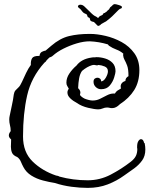

<svg xmlns="http://www.w3.org/2000/svg" viewBox="-20 -827 731 934"><path d="M407 87Q369 87 327.5 81.5Q286 76 246 63Q220 59 189 51Q158 43 132.5 27Q107 11 94 -14Q87 -27 81.5 -40.5Q76 -54 64 -63Q44 -71 38.5 -84Q33 -97 33 -113Q33 -120 33.5 -127.5Q34 -135 34 -143V-149Q23 -158 23 -168Q23 -178 32 -189V-190Q32 -205 28.5 -218Q25 -231 25 -245Q25 -250 25.5 -254.5Q26 -259 27 -263Q32 -289 38 -315.5Q44 -342 47 -367Q49 -380 55.5 -387.5Q62 -395 70 -402Q78 -409 87 -429Q96 -449 107 -472Q118 -495 130 -511Q129 -532 136 -543.5Q143 -555 168 -555H172Q174 -570 184 -575Q194 -580 202 -581L229 -604Q272 -641 316 -651.5Q360 -662 414 -662H419Q452 -662 493 -652.5Q534 -643 571.5 -622.5Q609 -602 633.5 -568Q658 -534 658 -486Q658 -429 633 -389Q608 -349 563 -320L561 -318Q554 -311 545 -306Q536 -301 525 -301Q518 -301 513 -302.5Q508 -304 500 -304Q490 -304 479.5 -299.5Q469 -295 458 -295Q441 -295 409 -302.5Q377 -310 354 -326Q335 -336 321.5 -349Q308 -362 308 -377Q308 -386 314 -395H315Q311 -403 307 -409Q303 -415 303 -425Q303 -448 317.5 -469.5Q332 -491 352 -508Q376 -540 425 -547Q429 -548 432 -548Q435 -548 438 -548H441Q443 -548 445 -548.5Q447 -549 449 -549Q470 -549 491.5 -542.5Q513 -536 527.5 -521Q542 -506 542 -480Q542 -472 535.5 -450.5Q529 -429 514 -411Q499 -393 472 -393Q457 -393 446 -403.5Q435 -414 435 -429Q435 -440 441 -444.5Q447 -449 454 -449Q461 -449 466.5 -444.5Q472 -440 472 -431Q485 -432 495 -449.5Q505 -467 505 -480Q505 -497 489.5 -503.5Q474 -510 459 -511Q455 -509 451 -509Q448 -509 445.5 -510Q443 -511 440 -511Q437 -511 434 -511Q431 -511 428 -510Q404 -503 379 -482Q369 -468 365 -446.5Q361 -425 360 -398L362 -396Q371 -387 371 -376Q371 -373 369 -365Q376 -355 392 -347Q402 -343 412.5 -340.5Q423 -338 431 -338Q450 -338 467 -346.5Q484 -355 500.5 -363.5Q517 -372 532 -372H539Q544 -381 551 -386Q558 -391 566 -395L568 -396V-399Q565 -412 571.5 -421Q578 -430 590 -433Q590 -448 604 -456H605Q605 -491 598.5 -508Q592 -525 586 -535.5Q580 -546 579 -558Q579 -564 580 -566Q565 -579 546 -586Q527 -593 511 -604Q507 -607 505 -611Q462 -624 417 -626Q387 -626 353.5 -616Q320 -606 289 -590.5Q258 -575 237 -556Q233 -552 228.5 -550.5Q224 -549 220 -547L207 -534Q204 -527 196 -522Q132 -451 112 -362.5Q92 -274 92 -163Q92 -87 138.5 -41.5Q185 4 253 27L259 28Q267 30 269 32Q335 50 407 50Q466 50 518.5 22.5Q571 -5 616 -40Q634 -54 641 -68.5Q648 -83 648 -103Q648 -104 647.5 -105Q647 -106 647 -107V-113Q647 -131 653 -140.5Q659 -150 666 -150Q677 -150 681 -132Q683 -132 684 -129Q687 -114 687 -100Q687 -68 671.5 -46.5Q656 -25 633 -8Q610 9 585 26Q548 53 504 70Q460 87 407 87ZM457 -701Q455 -701 447 -710Q439 -719 437 -720Q426 -722 422 -725Q418 -728 417 -737Q417 -739 413.5 -741Q410 -743 407 -744L403 -755Q402 -758 394.5 -760.5Q387 -763 382 -769Q374 -779 372.5 -781Q371 -783 370 -783.5Q369 -784 362 -790Q359 -793 359 -796Q359 -800 364 -802.5Q369 -805 374 -804Q382 -803 388.5 -797.5Q395 -792 416 -771Q419 -768 424.5 -762.5Q430 -757 433 -755L440 -750Q442 -749 447 -746.5Q452 -744 457 -739Q463 -748 470 -750.5Q477 -753 480 -756Q482 -762 485 -763Q488 -764 492 -765Q492 -765 492.5 -765.5Q493 -766 493 -767Q494 -769 496 -769Q498 -769 500 -772Q504 -777 507.5 -779Q511 -781 514 -788Q516 -792 518 -793Q520 -794 523 -797Q525 -800 529.5 -803.5Q534 -807 538 -807Q544 -807 559.5 -802Q575 -797 573 -792Q573 -788 571 -787Q560 -783 556.5 -778.5Q553 -774 544 -766Q534 -756 526 -748Q518 -740 496 -723Q494 -722 487.5 -718.5Q481 -715 476 -712Q472 -710 470 -707.5Q468 -705 464 -703Q460 -701 457 -701Z"/></svg>

Font: Are You Serious
Style: Regular
Weight: 400
Designer: Robert E. Leuschke
Foundry: Robert E. Leuschke
Version: Version 1.100